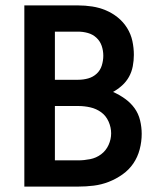

<svg xmlns="http://www.w3.org/2000/svg" viewBox="-20 -690 590 710"><path d="M70 0V-670H269Q295 -670 321 -666Q347 -662 371 -652Q395 -642 415.5 -625.5Q436 -609 450 -586.5Q464 -564 469.5 -538.5Q475 -513 475 -487Q475 -466 471 -445Q467 -424 457 -406Q447 -388 431.5 -374Q416 -360 398 -350Q421 -340 442 -325Q463 -310 477.5 -290Q492 -270 498 -245Q504 -220 504 -195Q504 -166 496.5 -137.5Q489 -109 473 -85.5Q457 -62 433 -45Q409 -28 382 -17.5Q355 -7 326.5 -3.5Q298 0 269 0ZM183 -395H269Q288 -395 306 -400Q324 -405 337.5 -417.5Q351 -430 356.5 -448Q362 -466 362 -484Q362 -503 356 -520.5Q350 -538 336.5 -550.5Q323 -563 305 -568Q287 -573 269 -573H183ZM183 -97H269Q291 -97 313.5 -101.5Q336 -106 354 -119.5Q372 -133 381.5 -154Q391 -175 391 -197Q391 -219 381.5 -240.5Q372 -262 354 -275Q336 -288 314 -293Q292 -298 269 -298H183Z"/></svg>

Font: Lode
Style: Bold
Weight: 700
Monospace: yes
Designer: Belleve Invis
Foundry: Belleve Invis
Version: Version 29.2.0; ttfautohint (v1.8.3)